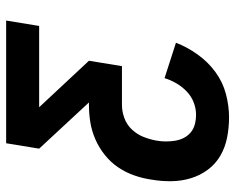

<svg xmlns="http://www.w3.org/2000/svg" viewBox="-92 -468 783 640"><g transform="rotate(-90 300.0 -148.5)"><path d="M228 223Q194 223 161 216.5Q128 210 100.5 194Q73 178 54 152.5Q35 127 25.5 96Q16 65 15.5 31Q15 -3 21 -37Q25 -65 35 -93.5Q45 -122 62 -147Q79 -172 103.5 -191.5Q128 -211 156 -223Q184 -235 212.5 -239.5Q241 -244 269 -244H278L124 -410L142 -520H551L533 -410H262L417 -244L399 -134H270Q248 -134 226 -126Q204 -118 188 -101Q172 -84 163.5 -63Q155 -42 151 -20Q148 -4 148 12Q148 28 150.5 43.5Q153 59 160 72.5Q167 86 178.5 95.5Q190 105 205.5 109Q221 113 237 113Q258 113 278.5 105Q299 97 315 81.5Q331 66 342 47Q353 28 359 8L477 46Q463 83 438 118Q413 153 379.5 177.5Q346 202 306.5 212.5Q267 223 228 223Z"/></g></svg>

Font: Iosevka Aile Extrabold
Style: Italic
Weight: 800
Italic angle: -9°
Designer: Belleve Invis
Foundry: Belleve Invis
Version: Version 31.1.0; ttfautohint (v1.8.4)